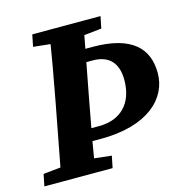

<svg xmlns="http://www.w3.org/2000/svg" viewBox="-101 -749 806 841"><g transform="rotate(-15 302.0 -328.5)"><path d="M181.8 -137H291C505.1 -137 606.3 -236.7 606.3 -351.3C606.3 -464.7 536.2 -535.7 359.7 -535.7H258.3L247.1 -478.2H345.5C420.2 -478.2 457.1 -435.5 457.1 -360.1C457.1 -253.6 395.6 -193.1 298.3 -193.1H192.3L181.8 -137ZM-2 0H307.4L318.3 -53.7L183.4 -68.7H154.6L8.8 -53.7L-2 0ZM75.7 0H229.4C246.1 -103 264.8 -207 284.6 -310.7L350.4 -657H196C179.3 -554 161.3 -450 141.6 -347L75.7 0ZM108.3 -603.3 249.5 -588.3H278.6L417.7 -603.3L428.6 -657H119.2L108.3 -603.3Z"/></g></svg>

Font: Source Serif Variable
Style: Italic
Weight: 389
Italic angle: -12°
Designer: Frank Grießhammer
Foundry: Adobe Systems Incorporated
Version: Version 3.001;hotconv 1.0.111;makeotfexe 2.5.65597